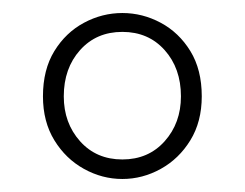

<svg xmlns="http://www.w3.org/2000/svg" viewBox="-20 -773 376 295"><path d="M168 -498Q137 -498 109 -513.5Q81 -529 63.5 -557.5Q46 -586 46 -625Q46 -666 63.5 -694.5Q81 -723 109 -738Q137 -753 168 -753Q199 -753 227 -738Q255 -723 272.5 -694.5Q290 -666 290 -625Q290 -586 272.5 -557.5Q255 -529 227 -513.5Q199 -498 168 -498ZM168 -528Q208 -528 233 -556Q258 -584 258 -625Q258 -668 233 -696Q208 -724 168 -724Q128 -724 103 -696Q78 -668 78 -625Q78 -584 103 -556Q128 -528 168 -528Z"/></svg>

Font: Noto Sans HK Thin
Style: Regular
Weight: 100
Designer: Ryoko NISHIZUKA 西塚涼子 (kana, bopomofo & ideographs); Paul D. Hunt (Latin, Greek & Cyrillic); Sandoll Communications 산돌커뮤니
Foundry: Adobe
Version: Version 2.004-H2;hotconv 1.0.118;makeotfexe 2.5.65603